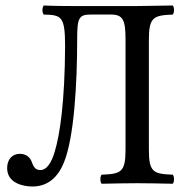

<svg xmlns="http://www.w3.org/2000/svg" viewBox="-20 -667 673 699"><path d="M522 -122V-522C522 -605 539 -611 609 -614C615 -620 615 -641 609 -647C560 -646 479 -645 479 -645H242C177 -645 139 -647 139 -647C132.8 -637 133.3 -622.5 139 -614C202.8 -612.3 217 -609.5 217 -499C216 -296 198 -176 179 -114C167 -73 149 -48 128 -48C116 -48 105 -51 97 -74C91 -92 78 -107 52 -107C25 -107 6 -87 6 -55C6 -2 61 12 98 12C156 12 192 -24 213 -76C250 -168 261 -362 261 -526C261 -601 267 -614 310 -614H385C428 -614 437 -593 437 -524V-122C437 -39 420 -34 350 -31C344 -25 344 -4 350 2C395 1 443.7 0 480 0C515.6 0 564 1 609 2C615 -4 615 -25 609 -31C539 -34 522 -39 522 -122Z"/></svg>

Font: Libertinus Serif
Style: Regular
Weight: 400
Designer: Philipp H. Poll
Foundry: Khaled Hosny
Version: Version 6.2